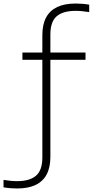

<svg xmlns="http://www.w3.org/2000/svg" viewBox="-117 -838 526 1088"><path d="M-19.5 230Q-37 230 -56.8 228.5Q-76.5 227 -97 223.5V181.5Q-72.5 185 -55.2 186.8Q-38 188.5 -20 188.5Q51.5 188.5 87.2 157.5Q123 126.5 123 54.5V-639Q123 -699 144.2 -738.8Q165.5 -778.5 207.2 -798.2Q249 -818 311 -818Q329 -818 348.8 -816.5Q368.5 -815 388.5 -811.5V-769.5Q364.5 -773 347.2 -774.8Q330 -776.5 311.5 -776.5Q240 -776.5 204.2 -745.8Q168.5 -715 168.5 -642.5V51Q168.5 111 147.2 150.8Q126 190.5 84.2 210.2Q42.5 230 -19.5 230ZM10 -499V-540.5H367.5V-499Z"/></svg>

Font: Encode Sans SemiExpanded ExtraLight
Style: Regular
Weight: 250
Width: 6
Designer: Multiple Designers
Foundry: Impallari Type
Version: Version 3.002